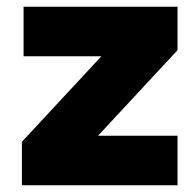

<svg xmlns="http://www.w3.org/2000/svg" viewBox="-20 -550 573 570"><path d="M507 0H45V-129L281 -383H50V-530H507V-401L271 -147H507Z"/></svg>

Font: Be Vietnam Black
Style: Regular
Weight: 900
Designer: Lam Bao; Tony Le; Vietanh Nguyen
Foundry: Yellow Type Foundry
Version: Version 5.000